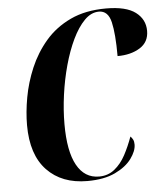

<svg xmlns="http://www.w3.org/2000/svg" viewBox="-53 -775 713 832"><g transform="rotate(-5 304.0 -359.0)"><path d="M294 10Q183 10 118.5 -57.5Q54 -125 54 -254Q54 -310 65.5 -374Q77 -438 103.5 -500.5Q130 -563 174 -614.5Q218 -666 283.5 -697Q349 -728 439 -728Q526 -728 567 -697Q608 -666 608 -616Q608 -567 568.5 -542.5Q529 -518 471 -518Q471 -615 459 -666Q447 -717 407 -717Q373 -717 344 -687.5Q315 -658 291.5 -609Q268 -560 251 -498.5Q234 -437 225 -371Q216 -305 216 -244Q216 -126 249.5 -65.5Q283 -5 346 -5Q385 -5 413.5 -28Q442 -51 461.5 -87.5Q481 -124 496 -166Q503 -159 507 -151Q511 -143 511 -130Q511 -102 487 -69Q463 -36 415 -13Q367 10 294 10Z"/></g></svg>

Font: Noto Serif Display ExtraCondensed ExtraBold
Style: Italic
Weight: 800
Width: 2
Italic angle: -12°
Designer: Monotype Design Team
Foundry: Monotype Imaging Inc.
Version: Version 2.009